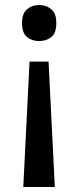

<svg xmlns="http://www.w3.org/2000/svg" viewBox="-20 -659 314 767"><path d="M205 -567Q205 -527 185 -511Q165 -495 136 -495Q108 -495 88 -511Q68 -527 68 -567Q68 -605 88 -622Q108 -639 136 -639Q165 -639 185 -622Q205 -605 205 -567ZM98 -413H174L199 88H73Z"/></svg>

Font: Noto Sans Kannada UI Medium
Style: Regular
Weight: 500
Designer: Jelle Bosma - Monotype Design Team
Foundry: Monotype Imaging Inc.
Version: Version 2.005; ttfautohint (v1.8.4.7-5d5b)